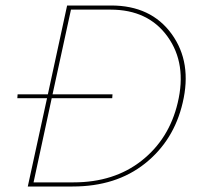

<svg xmlns="http://www.w3.org/2000/svg" viewBox="-20 -678 724 698"><path d="M384 -658Q529 -658 604 -554.5Q679 -451 644 -304Q612 -167 507 -83.5Q402 0 244 0H81L151 -321H43L44 -335H154L224 -658ZM626 -304Q660 -446 589.5 -544.5Q519 -643 382 -643H238L171 -335H389L388 -321H168L102 -15H247Q395 -15 495 -94Q595 -173 626 -304Z"/></svg>

Font: EauTestInfant Thin
Style: Italic
Weight: 250
Italic angle: -12°
Designer: Christian Thalmann (Catharsis Fonts)
Version: Version 0.001;PS 000.001;hotconv 1.0.88;makeotf.lib2.5.64775